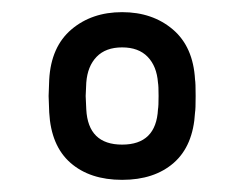

<svg xmlns="http://www.w3.org/2000/svg" viewBox="-20 -725 401 316"><path d="M181 -429Q128 -429 96 -457Q64 -485 61 -540L60 -567L61 -594Q64 -648 97.5 -676.5Q131 -705 181 -705Q231 -705 264.5 -676.5Q298 -648 301 -594Q302 -589 302 -567Q302 -545 301 -540Q298 -485 266 -457Q234 -429 181 -429ZM181 -487Q237 -487 240 -545Q241 -550 241 -567Q241 -584 240 -589Q238 -616 223 -631.5Q208 -647 181 -647Q154 -647 139 -631.5Q124 -616 122 -589L121 -567L122 -545Q125 -487 181 -487Z"/></svg>

Font: Rubik AZ
Style: Regular
Weight: 300
Designer: Hubert and Fischer
Foundry: Hubert & Fischer
Version: Version 2.000